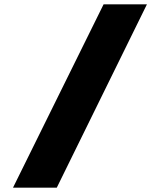

<svg xmlns="http://www.w3.org/2000/svg" viewBox="-20 -720 748 886"><path d="M40 146 458 -700H658L242 146Z"/></svg>

Font: Lexend Exa ExtraBold
Style: Regular
Weight: 800
Designer: Bonnie Shaver-Troup, Thomas Jockin
Foundry: Lexend
Version: Version 1.007